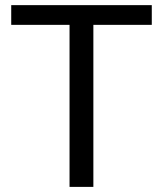

<svg xmlns="http://www.w3.org/2000/svg" viewBox="-20 -731 637 751"><path d="M573.7 -633.8H345.2V0H252V-633.8H23.9V-710.9H573.7Z"/></svg>

Font: Roboto
Style: Regular
Weight: 400
Designer: Google
Version: Version 2.001047; 2015